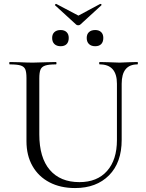

<svg xmlns="http://www.w3.org/2000/svg" viewBox="-20 -939 738 972"><path d="M485 -613Q482 -613 482 -619Q482 -625 485 -625L528 -624Q564 -622 585 -622Q602 -622 634 -624L676 -625Q678 -625 678 -619Q678 -613 676 -613Q596 -613 596 -515V-231Q596 -116 532 -51.5Q468 13 360 13Q286 13 230.5 -16Q175 -45 144.5 -98.5Q114 -152 114 -224V-544Q114 -574 108 -588Q102 -602 84.5 -607.5Q67 -613 29 -613Q27 -613 27 -619Q27 -625 29 -625L78 -624Q120 -622 146 -622Q173 -622 217 -624L263 -625Q266 -625 266 -619Q266 -613 263 -613Q226 -613 208.5 -607Q191 -601 185 -586.5Q179 -572 179 -542V-259Q179 -141 232 -79Q285 -17 382 -17Q472 -17 522 -73.5Q572 -130 572 -230V-515Q572 -613 485 -613ZM258 -913Q258 -915 260.5 -917.5Q263 -920 265 -919L377 -860L487 -919H489Q492 -919 493.5 -916.5Q495 -914 493 -912L387 -815Q383 -811 376 -811Q369 -811 365 -815L259 -912Q259 -912 258.5 -912.5Q258 -913 258 -913ZM244 -747Q244 -766 255.5 -776.5Q267 -787 287 -787Q306 -787 317 -776.5Q328 -766 328 -747Q328 -727 317.5 -716Q307 -705 287 -705Q267 -705 255.5 -716Q244 -727 244 -747ZM419 -747Q419 -766 430.5 -776.5Q442 -787 462 -787Q481 -787 492 -776.5Q503 -766 503 -747Q503 -727 492.5 -716Q482 -705 462 -705Q442 -705 430.5 -716Q419 -727 419 -747Z"/></svg>

Font: Cormorant Unicase
Style: Regular
Weight: 400
Designer: Christian Thalmann (Catharsis Fonts)
Foundry: Catharsis Fonts
Version: Version 4.000